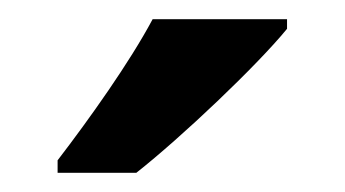

<svg xmlns="http://www.w3.org/2000/svg" viewBox="-20 -786 359 200"><path d="M279 -756V-766H139C115 -721 73 -662 40 -619V-606H122C169 -643 248 -718 279 -756Z"/></svg>

Font: Noto Sans Lao Looped SemiCondensed SemiBold
Style: Regular
Weight: 600
Width: 4
Designer: Mark Frömberg, Ben Mitchell
Foundry: The Fontpad Ltd
Version: Version 1.002